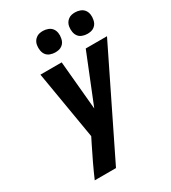

<svg xmlns="http://www.w3.org/2000/svg" viewBox="-227 -1076 1058 1189"><g transform="rotate(-30 301.5 -481.0)"><path d="M243 0H91Q113 -51 137 -101.5Q161 -152 186 -202L209 -248L127 -735H279L311 -387L451 -735H603ZM506 -808Q488 -808 470.5 -814.5Q453 -821 443 -834.5Q433 -848 430 -866.5Q427 -885 430 -904Q432 -917 438.5 -928.5Q445 -940 456.5 -948.5Q468 -957 480 -959.5Q492 -962 505 -962Q523 -962 540.5 -955.5Q558 -949 568.5 -935.5Q579 -922 582 -903.5Q585 -885 581 -866Q579 -853 573 -841.5Q567 -830 555.5 -821.5Q544 -813 531.5 -810.5Q519 -808 506 -808ZM276 -808Q258 -808 240.5 -814.5Q223 -821 213 -834.5Q203 -848 200 -866.5Q197 -885 200 -904Q202 -917 208.5 -928.5Q215 -940 226.5 -948.5Q238 -957 250 -959.5Q262 -962 275 -962Q293 -962 310.5 -955.5Q328 -949 338.5 -935.5Q349 -922 352 -903.5Q355 -885 351 -866Q349 -853 343 -841.5Q337 -830 325.5 -821.5Q314 -813 301.5 -810.5Q289 -808 276 -808Z"/></g></svg>

Font: Iosevka Heavy Extended Oblique
Style: Regular
Weight: 900
Width: 7
Italic angle: -9°
Monospace: yes
Designer: Belleve Invis
Foundry: Belleve Invis
Version: Version 32.5.0; ttfautohint (v1.8.4)